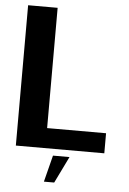

<svg xmlns="http://www.w3.org/2000/svg" viewBox="-57 -717 620 920"><g transform="rotate(5 253.0 -257.0)"><path d="M40.5 0H466V-96.5H182.5V-675H40.5ZM189.5 160.5H239L301.5 32.5H222Z"/></g></svg>

Font: Anybody UltraCondensed Thin SemiBold
Style: Regular
Weight: 600
Version: Version 1.111